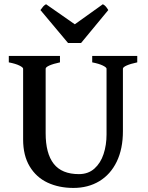

<svg xmlns="http://www.w3.org/2000/svg" viewBox="-20 -882 704 916"><path d="M566.4 -255.9Q566.4 -171.9 536.9 -110.8Q507.3 -49.8 453.9 -17.6Q400.4 14.6 330.1 14.6Q261.2 14.6 207 -10.7Q152.8 -36.1 121.6 -88.1Q90.3 -140.1 90.3 -216.8V-554.2Q90.3 -560.5 72.5 -569.3Q54.7 -578.1 22 -584.5V-615.2H266.1V-584.5Q233.9 -577.6 215.8 -569.6Q197.8 -561.5 197.8 -554.2V-246.1Q197.8 -149.9 236.3 -100.6Q274.9 -51.3 356.4 -51.3Q400.9 -51.3 430.4 -77.6Q460 -104 474.1 -147Q488.3 -189.9 488.3 -240.7V-554.2Q488.3 -560.5 470.5 -569.3Q452.6 -578.1 419.9 -584.5V-615.2H634.8V-584.5Q602.5 -577.6 584.5 -569.6Q566.4 -561.5 566.4 -554.2ZM304.7 -676.8 172.9 -834Q180.7 -845.2 186.5 -851.6Q192.4 -857.9 199.7 -861.8L336.9 -766.1L470.7 -861.8Q478.5 -857.9 484.4 -851.3Q490.2 -844.7 496.6 -834L366.7 -676.8Z"/></svg>

Font: David Libre Medium
Style: Regular
Weight: 500
Version: Version 1.000